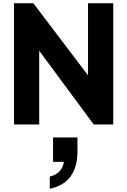

<svg xmlns="http://www.w3.org/2000/svg" viewBox="-20 -765 782 1180"><path d="M66 -745H185L521 -302V-745H676V0H556L221 -453V0H66ZM373 230H306V80H456V167Q456 262 413 320Q370 378 286 395V320Q360 303 373 230Z"/></svg>

Font: Evergrow Sans 
Style: ExtraBold
Weight: 800
Foundry: 10Web
Version: Version 1.000